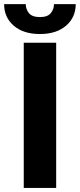

<svg xmlns="http://www.w3.org/2000/svg" viewBox="-47 -920 391 940"><path d="M228 -710.9V0H69.3V-710.9ZM217.3 -899.9H323.7Q323.7 -835 276.4 -794.2Q229 -753.4 148.4 -753.4Q67.4 -753.4 20.3 -794.2Q-26.9 -835 -26.9 -899.9H79.1Q79.1 -875 94.7 -855.7Q110.4 -836.4 148.4 -836.4Q186 -836.4 201.7 -855.7Q217.3 -875 217.3 -899.9Z"/></svg>

Font: Vazirmatn RD UI ExtraBold
Style: Regular
Weight: 800
Designer: Saber Rastikerdar
Foundry: Saber Rastikerdar
Version: Version 33.003